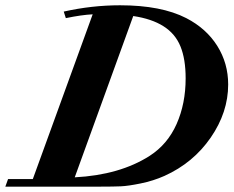

<svg xmlns="http://www.w3.org/2000/svg" viewBox="-57 -696 871 716"><path d="M-37.1 0 -26.9 -28.3H65.4L288.6 -642.6Q247.6 -640.6 188.5 -628.4L180.7 -652.8Q285.6 -676.3 390.6 -676.3Q544.4 -676.3 637.7 -628.4Q712.4 -589.8 753.2 -524.9Q793.9 -460 793.9 -380.9Q793.9 -277.3 728.8 -182.9Q663.6 -88.4 556.2 -40Q514.6 -21.5 468 -12Q421.4 -2.4 393.6 -1.2Q365.7 0 318.4 0ZM439.9 -636.2 221.7 -34.7Q389.6 -43.5 501 -114.7Q567.9 -157.7 601.6 -233.6Q635.3 -309.6 635.3 -403.8Q635.3 -475.6 616 -522.9Q596.7 -570.3 552.7 -598.1Q508.8 -626 439.9 -636.2Z"/></svg>

Font: Elstob 18pt ExtraBold
Style: Italic
Weight: 800
Italic angle: -20°
Designer: Peter S. Baker
Version: Version 1.015